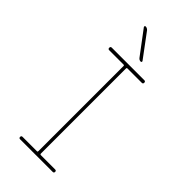

<svg xmlns="http://www.w3.org/2000/svg" viewBox="-291 -1016 1082 1082"><g transform="rotate(45 250.0 -475.0)"><path d="M271.5 -799.8 166 -940.4Q164.1 -943.4 165.5 -946.8Q167 -950.2 170.9 -950.2Q182.6 -950.2 191.4 -940.4L295.9 -799.8Q297.9 -796.9 296.4 -793.5Q294.9 -790 291 -790Q279.3 -790 271.5 -799.8ZM235.4 -19.5Q240.2 -19.5 240.2 -25.4V-705.1Q240.2 -710 235.4 -710H120.1Q110.4 -710 110.4 -720.2Q110.4 -730.5 120.1 -730.5H379.9Q389.6 -730.5 389.6 -720.2Q389.6 -710 379.9 -710H264.6Q259.8 -710 259.8 -705.1V-25.4Q259.8 -20.5 264.6 -19.5H379.9Q389.6 -19.5 389.6 -9.8Q389.6 0 379.9 0H120.1Q110.4 0 110.4 -9.8Q110.4 -19.5 120.1 -19.5Z"/></g></svg>

Font: Rounded-L Mgen+ 2m thin
Style: Regular
Weight: 100
Designer: [Source Han Sans]
Ryoko NISHIZUKA  (kana & ideographs); Paul D. Hunt (Latin, Greek & Cyrillic); Wenlong ZHANG  (bopomofo
Version: Version 1.059.20150602